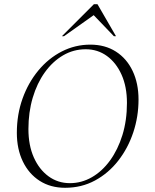

<svg xmlns="http://www.w3.org/2000/svg" viewBox="-20 -882 738 912"><path d="M289 10Q220 10 168.5 -23Q117 -56 88.5 -115Q60 -174 60 -251Q60 -338 87 -413.5Q114 -489 162 -547Q210 -605 273.5 -637.5Q337 -670 409 -670Q479 -670 530.5 -637Q582 -604 610 -545Q638 -486 638 -409Q638 -328 613 -253Q588 -178 541.5 -118.5Q495 -59 431 -24.5Q367 10 289 10ZM312 -12Q367 -12 416 -40Q465 -68 502.5 -119.5Q540 -171 561.5 -240.5Q583 -310 583 -393Q583 -470 557.5 -527Q532 -584 488 -616Q444 -648 387 -648Q329 -648 279.5 -619Q230 -590 193 -538.5Q156 -487 135.5 -418Q115 -349 115 -269Q115 -192 140.5 -134.5Q166 -77 210.5 -44.5Q255 -12 312 -12ZM274 -710 426 -862H443L531 -710H521L425 -810L284 -710Z"/></svg>

Font: Spectral ExtraLight
Style: Italic
Weight: 275
Italic angle: -10°
Designer: Jean-Baptiste Levee
Foundry: Production Type
Version: Version 2.001